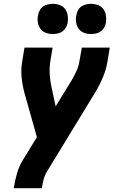

<svg xmlns="http://www.w3.org/2000/svg" viewBox="-20 -779 640 1004"><path d="M52 205 53 198Q59 162 69.5 126Q80 90 100 57L173 -62L107 -296Q97 -334 93 -374.5Q89 -415 96 -457L108 -530H255L243 -457Q238 -423 240 -390Q242 -357 249 -325L271 -223L354 -358Q368 -382 379.5 -406.5Q391 -431 395 -457L408 -530H554L542 -457Q535 -415 518 -374.5Q501 -334 478 -296L225 119Q214 137 208.5 157.5Q203 178 200 198L199 205ZM456 -601Q437 -601 419.5 -607.5Q402 -614 391.5 -628.5Q381 -643 378 -661.5Q375 -680 379 -699Q381 -712 387.5 -724.5Q394 -737 405.5 -745Q417 -753 430 -756Q443 -759 456 -759Q475 -759 492.5 -752.5Q510 -746 520.5 -731.5Q531 -717 534 -698.5Q537 -680 534 -661Q532 -648 525 -635.5Q518 -623 507 -615Q496 -607 482.5 -604Q469 -601 456 -601ZM256 -601Q237 -601 219.5 -607.5Q202 -614 191.5 -628.5Q181 -643 178 -661.5Q175 -680 179 -699Q181 -712 187.5 -724.5Q194 -737 205.5 -745Q217 -753 230 -756Q243 -759 256 -759Q275 -759 292.5 -752.5Q310 -746 320.5 -731.5Q331 -717 334 -698.5Q337 -680 334 -661Q332 -648 325 -635.5Q318 -623 307 -615Q296 -607 282.5 -604Q269 -601 256 -601Z"/></svg>

Font: Iosevka Curly HvExObl
Style: Regular
Weight: 900
Width: 7
Italic angle: -9°
Monospace: yes
Designer: Belleve Invis
Foundry: Belleve Invis
Version: Version 11.1.0; ttfautohint (v1.8.3)